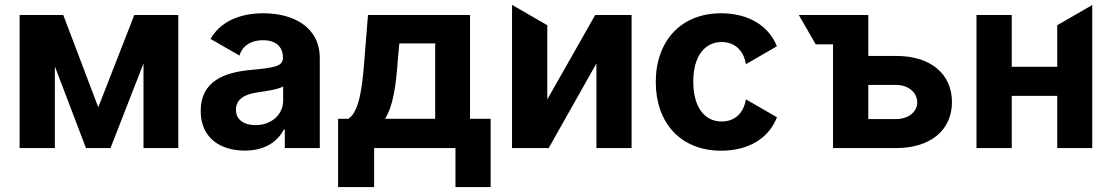

<svg xmlns="http://www.w3.org/2000/svg" viewBox="-20 -607 4554 787"><path d="M60.4 0H204.9V-334.9L332.4 0H432.9L568.2 -346.9V0H710.9V-545.5H530.5L382.8 -167.3L239.3 -545.5H60.4Z M802.6 -152.3C802.6 -44.4 879.6 10.3 983.7 10.3C1064.3 10.3 1116.5 -24.9 1143.1 -75.6H1147.4V0H1290.8V-367.9C1290.8 -497.9 1180.8 -552.6 1059.3 -552.6C955.6 -552.6 880.3 -513.5 843 -447.4L961.6 -379.3C971.9 -415.5 1004.3 -442.1 1058.6 -442.1C1110.1 -442.1 1139.6 -416.2 1139.6 -371.4V-369.3C1139.6 -334.2 1102.3 -329.5 1007.5 -320.3C899.5 -310.4 802.6 -274.1 802.6 -152.3ZM1035.5 -228.3C1068.5 -233 1122.5 -240.8 1140.6 -252.8V-195C1140.6 -137.8 1093.4 -94.1 1027 -94.1C980.5 -94.1 947.1 -115.8 947.1 -157.3C947.1 -199.9 982.2 -220.9 1035.5 -228.3Z M1365.8 -120V159.8H1513.5V0H1846.9V159.8H1991.1V-120H1906.6V-545.5H1488.3L1474.1 -367.2C1465.6 -259.9 1455.3 -150.2 1407.7 -120ZM1558.2 -120C1590.6 -170.8 1603 -250.7 1611.2 -367.2L1616.8 -429H1763.8V-120Z M2229 0 2424.7 -346.9V0H2568.9V-545.5H2419.7L2223.4 -199.6V-503.6L2078.8 -587V0Z M2936.4 10.7C3051.1 10.7 3132.1 -42.3 3164.8 -126.4L3037.3 -199.9C3028.4 -141.7 2990.1 -109 2938.2 -109C2867.5 -109 2821.7 -168.3 2821.7 -272.7C2821.7 -375.7 2867.9 -434.7 2938.2 -434.7C2993.6 -434.7 3029.1 -398.1 3037.3 -343.8L3164.4 -417.3C3131.4 -501.1 3048.3 -552.6 2935.7 -552.6C2770.2 -552.6 2668 -437.9 2668 -270.6C2668 -104.8 2768.5 10.7 2936.4 10.7Z M3254.3 -545.5 3323.5 -425.4H3394.5V0H3652.3C3796.9 0 3881.7 -75.6 3882.1 -188.2C3881.7 -302.9 3796.9 -377.8 3652.3 -377.8H3539.1V-545.5ZM3652.3 -258.9C3703.1 -258.9 3739 -229 3739.7 -187.1C3739 -147.4 3703.1 -119 3652.3 -119H3539.1V-258.9Z M3982.6 0H4127.1V-214.1H4313.6V0H4457V-586.3L4313.6 -503.6V-333.1H4127.1V-545.5H3982.6Z"/></svg>

Font: Inter-Hewn
Style: Bold
Weight: 700
Designer: Rasmus Andersson
Foundry: rsms
Version: Version 3.012;git-f93a4a705